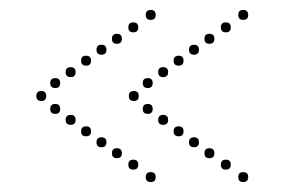

<svg xmlns="http://www.w3.org/2000/svg" viewBox="-20 -452 581 386"><path d="M63 -249Q53 -249 53 -259Q53 -269 63 -269Q73 -269 73 -259Q73 -249 63 -249ZM283 -106Q293 -106 293 -96Q293 -86 283 -86Q273 -86 273 -96Q273 -106 283 -106ZM248 -131Q258 -131 258 -121Q258 -111 248 -111Q238 -111 238 -121Q238 -131 248 -131ZM215 -154Q225 -154 225 -144Q225 -134 215 -134Q205 -134 205 -144Q205 -154 215 -154ZM184 -176Q194 -176 194 -166Q194 -156 184 -156Q174 -156 174 -166Q174 -176 184 -176ZM153 -198Q163 -198 163 -188Q163 -178 153 -178Q143 -178 143 -188Q143 -198 153 -198ZM122 -221Q132 -221 132 -211Q132 -201 122 -201Q112 -201 112 -211Q112 -221 122 -221ZM91 -243Q101 -243 101 -233Q101 -223 91 -223Q81 -223 81 -233Q81 -243 91 -243ZM283 -412Q273 -412 273 -422Q273 -432 283 -432Q293 -432 293 -422Q293 -412 283 -412ZM248 -387Q238 -387 238 -397Q238 -407 248 -407Q258 -407 258 -397Q258 -387 248 -387ZM215 -364Q205 -364 205 -374Q205 -384 215 -384Q225 -384 225 -374Q225 -364 215 -364ZM184 -342Q174 -342 174 -352Q174 -362 184 -362Q194 -362 194 -352Q194 -342 184 -342ZM153 -320Q143 -320 143 -330Q143 -340 153 -340Q163 -340 163 -330Q163 -320 153 -320ZM122 -297Q112 -297 112 -307Q112 -317 122 -317Q132 -317 132 -307Q132 -297 122 -297ZM91 -275Q81 -275 81 -285Q81 -295 91 -295Q101 -295 101 -285Q101 -275 91 -275ZM249 -249Q239 -249 239 -259Q239 -269 249 -269Q259 -269 259 -259Q259 -249 249 -249ZM469 -106Q479 -106 479 -96Q479 -86 469 -86Q459 -86 459 -96Q459 -106 469 -106ZM434 -131Q444 -131 444 -121Q444 -111 434 -111Q424 -111 424 -121Q424 -131 434 -131ZM401 -154Q411 -154 411 -144Q411 -134 401 -134Q391 -134 391 -144Q391 -154 401 -154ZM370 -176Q380 -176 380 -166Q380 -156 370 -156Q360 -156 360 -166Q360 -176 370 -176ZM339 -198Q349 -198 349 -188Q349 -178 339 -178Q329 -178 329 -188Q329 -198 339 -198ZM308 -221Q318 -221 318 -211Q318 -201 308 -201Q298 -201 298 -211Q298 -221 308 -221ZM277 -243Q287 -243 287 -233Q287 -223 277 -223Q267 -223 267 -233Q267 -243 277 -243ZM469 -412Q459 -412 459 -422Q459 -432 469 -432Q479 -432 479 -422Q479 -412 469 -412ZM434 -387Q424 -387 424 -397Q424 -407 434 -407Q444 -407 444 -397Q444 -387 434 -387ZM401 -364Q391 -364 391 -374Q391 -384 401 -384Q411 -384 411 -374Q411 -364 401 -364ZM370 -342Q360 -342 360 -352Q360 -362 370 -362Q380 -362 380 -352Q380 -342 370 -342ZM339 -320Q329 -320 329 -330Q329 -340 339 -340Q349 -340 349 -330Q349 -320 339 -320ZM308 -297Q298 -297 298 -307Q298 -317 308 -317Q318 -317 318 -307Q318 -297 308 -297ZM277 -275Q267 -275 267 -285Q267 -295 277 -295Q287 -295 287 -285Q287 -275 277 -275Z"/></svg>

Font: Raleway Dots
Style: Regular
Weight: 400
Designer: Matt McInerney, Pablo Impallari, Rodrigo Fuenzalida, Brenda Gallo
Foundry: Matt McInerney, Pablo Impallari, Rodrigo Fuenzalida, Brenda Gallo
Version: Version 1.000